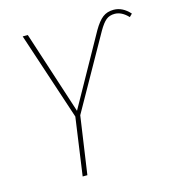

<svg xmlns="http://www.w3.org/2000/svg" viewBox="-104 -779 789 867"><g transform="rotate(-15 290.5 -345.5)"><path d="M214 -270 78 -681H102L228 -293L411 -621Q433 -659 454 -675Q475 -691 505 -691Q547 -691 581 -653L568 -640Q538 -672 505 -672Q481 -672 465 -659Q449 -646 430 -613L237 -270L198 0H176Z"/></g></svg>

Font: Fira Sans Condensed Thin
Style: Italic
Weight: 250
Width: 3
Italic angle: -8°
Designer: Carrois Corporate & Edenspiekermann AG
Foundry: Carrois Corporate GbR & Edenspiekermann AG
Version: Version 4.203